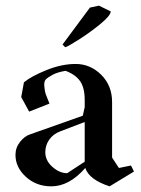

<svg xmlns="http://www.w3.org/2000/svg" viewBox="-20 -655 504 685"><path d="M212.9 -486.3 203.1 -496.1 300.8 -627.9 333 -634.8 375 -614.3Q375 -599.6 337.4 -568.8Q299.8 -538.1 261.2 -513.7Q222.7 -489.3 212.9 -486.3ZM163.1 9.8Q109.4 9.8 72.3 -24.2Q35.2 -58.1 35.2 -102.5Q35.2 -128.4 51.8 -149.2Q68.4 -169.9 87.9 -175.8L275.4 -242.2L282.2 -272.5V-298.8Q282.2 -341.3 266.1 -365Q250 -388.7 213.9 -402.3Q185.1 -397.5 168.2 -388.4Q151.4 -379.4 143.8 -372.1Q136.2 -364.7 138.2 -346.2Q140.1 -327.6 142.8 -320.1Q145.5 -312.5 155.8 -287.1Q156.2 -285.6 156.2 -285.2L84 -256.8L55.7 -308.6L65.4 -361.3Q90.3 -382.3 144.8 -404.5Q199.2 -426.8 250 -426.8Q302.2 -426.8 341.1 -388.2Q379.9 -349.6 379.9 -291V-92.8L404.3 -55.7L447.3 -64.5L458 -43L371.1 9.8Q298.3 -13.7 284.2 -55.7Q227.1 9.8 163.1 9.8ZM219.7 -37.1 282.2 -78.1V-219.7L195.3 -186.5Q169.4 -176.8 155.5 -156.5Q141.6 -136.2 141.6 -112.3Q141.6 -82 167 -59.6Q192.4 -37.1 219.7 -37.1Z"/></svg>

Font: Comprehension SemiBold
Style: Regular
Weight: 600
Designer: Alfredo Marco Pradil
Foundry: Alfredo Marco Pradil
Version: 1.0